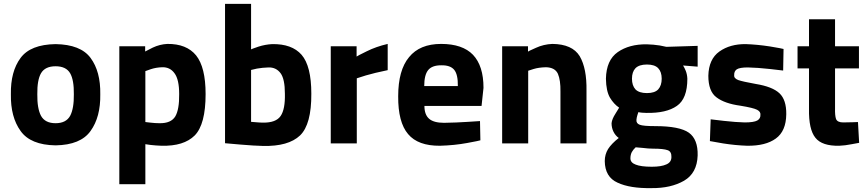

<svg xmlns="http://www.w3.org/2000/svg" viewBox="-20 -738 4465 988"><path d="M266 -511Q137 -509 86 -440Q34 -370 36 -253Q34 -136 86 -64Q137 8 266 10Q395 8 446 -64Q498 -136 496 -253Q498 -370 446 -440Q395 -509 266 -511ZM266 -104Q212 -104 191 -142Q171 -180 172 -253Q171 -326 191 -361Q212 -397 266 -397Q320 -397 341 -361Q361 -326 360 -253Q361 -180 341 -142Q320 -104 266 -104Z M594 210H728V4Q730 4 756 8Q782 11 811 12Q926 15 982 -41Q1038 -98 1038 -254Q1038 -392 989 -453Q940 -513 841 -512Q802 -510 766 -493Q730 -475 727 -473V-500H594ZM815 -392Q855 -393 878 -361Q902 -329 902 -254Q903 -175 882 -139Q860 -103 801 -104Q778 -104 754 -107Q730 -110 728 -110V-372Q730 -373 756 -382Q783 -391 815 -392Z M1380 -511Q1344 -509 1310 -498Q1275 -486 1272 -484V-718H1138V-1Q1146 0 1218 6Q1289 12 1333 13Q1464 16 1524 -41Q1583 -98 1582 -256Q1582 -398 1532 -456Q1482 -513 1380 -511ZM1333 -107Q1319 -107 1297 -109Q1274 -111 1272 -111V-378Q1274 -379 1302 -385Q1330 -390 1362 -391Q1401 -392 1424 -361Q1446 -331 1446 -256Q1448 -176 1424 -141Q1400 -106 1333 -107Z M1682 0H1816V-335Q1818 -336 1863 -350Q1907 -363 1975 -377V-512Q1915 -498 1867 -474Q1818 -450 1815 -447V-500H1682Z M2265 -106Q2212 -106 2188 -127Q2164 -148 2164 -193H2458L2468 -286Q2468 -399 2414 -456Q2360 -512 2250 -512Q2140 -512 2085 -444Q2029 -377 2029 -243Q2028 -109 2080 -48Q2131 13 2244 12Q2318 10 2383 -2Q2448 -14 2452 -16L2450 -115Q2446 -114 2388 -111Q2330 -107 2265 -106ZM2163 -295Q2163 -352 2183 -377Q2203 -402 2250 -402Q2297 -403 2317 -379Q2337 -355 2336 -295Z M2698 0V-374Q2699 -375 2726 -383Q2752 -391 2789 -392Q2836 -391 2851 -358Q2865 -325 2864 -267V0H2998V-271Q3000 -386 2963 -449Q2925 -511 2822 -512Q2777 -510 2738 -492Q2699 -475 2697 -472V-500H2564V0Z M3333 230Q3432 231 3500 192Q3567 153 3570 62Q3572 -21 3525 -55Q3477 -89 3352 -89Q3290 -89 3272 -96Q3253 -103 3255 -122Q3256 -133 3260 -146Q3264 -160 3265 -161Q3272 -159 3285 -158Q3297 -157 3306 -157Q3409 -155 3463 -193Q3517 -230 3517 -333Q3516 -355 3509 -373Q3502 -390 3495 -401L3570 -395V-502L3409 -497Q3407 -498 3375 -504Q3343 -509 3308 -510Q3218 -511 3159 -470Q3100 -429 3098 -333Q3099 -269 3119 -235Q3139 -202 3166 -184Q3164 -181 3147 -153Q3129 -125 3127 -104Q3127 -80 3137 -60Q3147 -40 3164 -28Q3127 1 3109 29Q3092 57 3092 91Q3093 173 3158 202Q3222 232 3333 230ZM3341 27Q3395 27 3416 35Q3436 42 3435 70Q3435 97 3409 108Q3383 120 3334 120Q3278 120 3251 109Q3224 99 3224 77Q3224 59 3231 45Q3238 32 3251 20Q3254 20 3286 23Q3317 27 3341 27ZM3309 -259Q3269 -259 3250 -278Q3232 -298 3232 -333Q3232 -368 3250 -387Q3269 -406 3309 -406Q3349 -406 3367 -387Q3385 -368 3385 -333Q3385 -298 3367 -278Q3349 -259 3309 -259Z M4012 -486Q4007 -488 3942 -499Q3877 -509 3818 -511Q3737 -512 3682 -473Q3627 -434 3625 -348Q3625 -268 3667 -237Q3709 -205 3790 -194Q3857 -183 3876 -173Q3895 -163 3893 -147Q3894 -128 3877 -118Q3859 -108 3812 -108Q3768 -109 3705 -116Q3643 -123 3637 -124L3633 -12Q3638 -11 3701 0Q3764 10 3825 12Q3920 13 3972 -25Q4025 -63 4026 -150Q4027 -224 3991 -258Q3955 -292 3869 -306Q3802 -318 3779 -326Q3756 -335 3758 -351Q3757 -371 3771 -381Q3786 -391 3828 -391Q3877 -390 3941 -383Q4004 -376 4010 -375Z M4400 -386V-500H4277V-639H4143V-500H4084V-386H4143V-178Q4141 -72 4176 -29Q4210 14 4299 12Q4328 11 4363 4Q4398 -2 4401 -3L4395 -110Q4393 -110 4368 -109Q4342 -108 4319 -108Q4289 -108 4282 -126Q4276 -144 4277 -181V-386Z"/></svg>

Font: RazerF5
Style: Bold
Weight: 700
Foundry: Razer Inc.
Version: Version 1.000;PS 001.001;hotconv 1.0.56